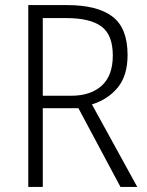

<svg xmlns="http://www.w3.org/2000/svg" viewBox="-20 -734 578 754"><path d="M244 -714Q362 -714 421.5 -669Q481 -624 481 -518Q481 -438 443 -391Q405 -344 341 -324L519 0H453L288 -309H148V0H91V-714ZM240 -663H148V-358H259Q336 -358 379.5 -397.5Q423 -437 423 -516Q423 -597 378.5 -630Q334 -663 240 -663Z"/></svg>

Font: Noto Sans Thai Looped SemiCondensed Light
Style: Regular
Weight: 300
Width: 4
Designer: Sasikarn Vongin, Ben Mitchell
Foundry: The Fontpad Ltd
Version: Version 1.001; ttfautohint (v1.8.4.7-5d5b)